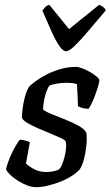

<svg xmlns="http://www.w3.org/2000/svg" viewBox="-20 -778 459 798"><path d="M129 0Q112 0 91.5 -8Q71 -16 52.5 -28Q34 -40 21 -53Q8 -66 5 -75Q11 -100 22 -125.5Q33 -151 44.5 -170.5Q56 -190 62 -197Q70 -197 78 -195.5Q86 -194 93.5 -191.5Q101 -189 104 -186Q101 -170 97 -148.5Q93 -127 88 -98Q102 -85 123.5 -74Q145 -63 172 -63Q183 -63 198.5 -65.5Q214 -68 224 -73Q232 -80 238 -94.5Q244 -109 248.5 -127Q253 -145 254.5 -162Q256 -179 253 -190Q251 -196 232.5 -204.5Q214 -213 188.5 -223.5Q163 -234 137.5 -245Q112 -256 93 -267.5Q74 -279 71 -289Q71 -302 74 -326.5Q77 -351 84 -377Q91 -403 102 -419Q110 -427 128 -440.5Q146 -454 172 -467.5Q198 -481 230 -490.5Q262 -500 296 -500Q306 -500 322 -494Q338 -488 354.5 -478.5Q371 -469 382 -459.5Q393 -450 393 -444Q393 -436 385.5 -412Q378 -388 368 -363.5Q358 -339 348 -326Q339 -326 330 -327.5Q321 -329 314 -332Q307 -335 304 -337Q304 -350 303 -366.5Q302 -383 301.5 -399.5Q301 -416 300 -428Q290 -432 278 -433Q266 -434 257 -434Q235 -434 214 -430Q193 -426 185 -422Q175 -407 167.5 -379.5Q160 -352 159 -323Q169 -314 195 -303.5Q221 -293 251.5 -281Q282 -269 307 -255Q332 -241 339 -226Q342 -203 339 -173Q336 -143 329 -116.5Q322 -90 312 -75Q299 -60 277 -46Q255 -32 229 -22Q203 -12 177 -6Q151 0 129 0ZM254 -565Q242 -565 227 -586.5Q212 -608 194.5 -646.5Q177 -685 156 -734Q162 -742 168 -748.5Q174 -755 185 -758L267 -657L392 -758Q403 -754 410.5 -747.5Q418 -741 419 -734Q378 -686 345.5 -647.5Q313 -609 290 -587Q267 -565 254 -565Z"/></svg>

Font: Texturina Medium 12pt Medium
Style: Italic
Weight: 500
Italic angle: -11°
Version: Version 1.002